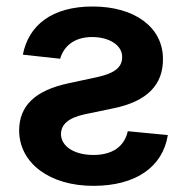

<svg xmlns="http://www.w3.org/2000/svg" viewBox="-20 -573 589 603"><path d="M51.8 -401.3 169 -388.5C179 -424.4 209.9 -456.7 269.2 -456.7C322.8 -456.7 364 -431.1 363.6 -394.2C364 -362.6 341.6 -343.4 286.2 -331L193.5 -311.1C90.6 -288.7 40.5 -241.1 40.1 -163.4C40.5 -60 136.7 10.7 273.1 10.7C406.6 10.7 491.1 -48.7 507.1 -148.8L381.4 -160.9C370.4 -111.9 332 -86.3 273.4 -86.3C212 -86.3 171.9 -114.3 171.5 -151.6C171.9 -182.5 195 -202.8 245 -213.8L338.4 -233.3C442.8 -255 492.2 -307.5 491.8 -387.1C492.2 -487.9 402.3 -552.6 271 -552.6C143.1 -552.6 69.6 -493.6 51.8 -401.3Z"/></svg>

Font: Margiela Sans Semi Bold
Style: Regular
Weight: 600
Designer: Stefan Endress, Andreas Faust
Version: Version 1.100;FEAKit 1.0